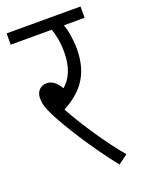

<svg xmlns="http://www.w3.org/2000/svg" viewBox="-125 -681 558 752"><g transform="rotate(-20 154.0 -305.0)"><path d="M279 -17C220 -87 155 -184 111 -264C180 -302 238 -355 238 -471C238 -511 231 -550 222 -575H308V-622H0V-575H171C179 -554 187 -519 187 -477C187 -415 169 -372 136 -344C120 -371 102 -385 80 -385C52 -385 36 -364 36 -339C36 -318 40 -299 59 -262C85 -210 157 -92 240 12Z"/></g></svg>

Font: Noto Sans Devanagari UI ExtraCondensed Light
Style: Regular
Weight: 300
Width: 2
Designer: Jelle Bosma - Monotype Design Team
Foundry: Monotype Imaging Inc.
Version: Version 2.004